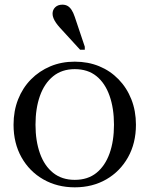

<svg xmlns="http://www.w3.org/2000/svg" viewBox="-20 -792 640 822"><path d="M562 -258Q562 -179 528 -118.5Q494 -58 435 -24Q376 10 300 10Q225 10 165.5 -24Q106 -58 72 -118.5Q38 -179 38 -258Q38 -317 57.5 -366.5Q77 -416 112.5 -452Q148 -488 195.5 -508Q243 -528 300 -528Q357 -528 404.5 -508.5Q452 -489 487.5 -452.5Q523 -416 542.5 -366.5Q562 -317 562 -258ZM132 -258Q132 -189 151 -135.5Q170 -82 207.5 -52Q245 -22 300 -22Q356 -22 393 -52Q430 -82 449 -135Q468 -188 468 -258Q468 -328 449 -382Q430 -436 393 -466Q356 -496 300 -496Q245 -496 207.5 -465.5Q170 -435 151 -381.5Q132 -328 132 -258ZM300 -720 343 -592V-579H323L236 -674Q227 -684 220 -694Q213 -704 209 -714Q205 -724 205 -733Q205 -750 216.5 -761Q228 -772 247 -772Q260 -772 269.5 -766.5Q279 -761 286.5 -749.5Q294 -738 300 -720Z"/></svg>

Font: Roboto Serif 144pt
Style: Regular
Weight: 400
Version: Version 1.008